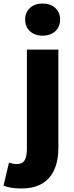

<svg xmlns="http://www.w3.org/2000/svg" viewBox="-80 -851 423 1092"><path d="M42 221C202 221 252 113 252 -13V-569H73V-7C73 55 58 82 15 82C0 82 -14 79 -29 74L-60 205C-36 214 -7 221 42 221ZM162 -648C221 -648 262 -684 262 -740C262 -795 221 -831 162 -831C104 -831 63 -795 63 -740C63 -684 104 -648 162 -648Z"/></svg>

Font: Noto Sans CJK TC Black
Style: Regular
Weight: 900
Designer: Ryoko NISHIZUKA 西塚涼子 (kana, bopomofo & ideographs); Paul D. Hunt (Latin, Greek & Cyrillic); Sandoll Communications 산돌커뮤니
Foundry: Adobe
Version: Version 2.004;hotconv 1.0.118;makeotfexe 2.5.65603